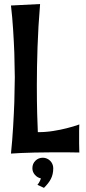

<svg xmlns="http://www.w3.org/2000/svg" viewBox="-20 -723 423 949"><path d="M372.1 30.8Q336.9 29.8 305.7 29.8Q274.4 29.8 247.1 29.8Q191.4 29.8 151.6 31Q111.8 32.2 85.4 33.2Q55.2 34.7 34.2 36.1Q37.6 3.4 40.3 -30.3Q43 -64 44.9 -96.7Q46.9 -129.4 48.3 -160.2Q49.8 -190.9 50.8 -218.3Q52.7 -281.7 53.2 -340.8Q52.7 -399.4 50.8 -460.9Q49.8 -487.3 48.3 -516.4Q46.9 -545.4 44.9 -575.7Q43 -606 40.3 -636.5Q37.6 -667 34.2 -695.8L178.2 -703.1Q168.9 -592.8 165.5 -490.5Q162.1 -388.2 162.1 -301.8Q162.1 -218.8 163.8 -159.7Q165.5 -100.6 167 -69.8H168.9Q207 -69.8 243.4 -75.7Q279.8 -81.5 308.6 -88.9Q342.3 -97.2 372.1 -107.9Q371.6 -102.5 371.6 -94.2Q371.1 -87.4 371.1 -76.4Q371.1 -65.4 371.1 -49.8Q371.1 -34.2 371.1 -14.4Q371.1 5.4 372.1 30.8ZM243.2 108.4Q243.2 124 240.2 137Q237.3 149.9 231.4 161.4Q225.6 172.9 217 183.6Q208.5 194.3 197.3 205.6L165 190.4Q168 187.5 170.9 182.6Q173.3 178.7 176.5 172.9Q179.7 167 182.1 158.7Q164.1 154.8 152.1 140.6Q140.1 126.5 140.1 108.4Q140.1 86.4 155 71.5Q169.9 56.6 191.9 56.6Q202.6 56.6 211.9 60.8Q221.2 64.9 228 71.8Q234.9 78.6 239 88.1Q243.2 97.7 243.2 108.4Z"/></svg>

Font: Rum Raisin
Style: Regular
Weight: 400
Designer: Astigmatic (AOETI)
Foundry: Astigmatic (AOETI)
Version: Version 1.000